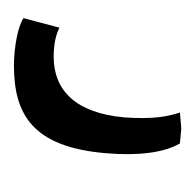

<svg xmlns="http://www.w3.org/2000/svg" viewBox="-22 -30 279 274"><g transform="rotate(90 117.0 107.5)"><path d="M140.1 -10.3C146 8.3 149.9 28.3 147 69.3C140.6 139.2 107.9 169.9 60.5 169.9C40.5 169.9 27.3 166 19 161.6L5.4 212.9C16.1 220.7 46.9 226.6 72.8 226.6C142.6 226.6 189.5 200.2 198.2 94.7C202.1 49.3 197.3 11.7 184.1 -10.3L162.6 -12.2Z"/></g></svg>

Font: Merriweather
Style: Light Italic
Weight: 300
Italic angle: -7.5°
Designer: Eben Sorkin
Foundry: Eben Sorkin
Version: Version 1.001